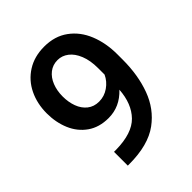

<svg xmlns="http://www.w3.org/2000/svg" viewBox="-201 -844 970 970"><g transform="rotate(-45 284.0 -359.0)"><path d="M509.3 -393.1Q509.3 -282.7 476.8 -194.6Q444.3 -106.4 372.1 -53.2Q295.4 3.4 158.7 3.4H148.9V-95.2H164.1Q279.8 -96.7 331.8 -150.1Q383.8 -203.6 390.1 -297.9Q331.1 -234.9 250.5 -234.9Q184.1 -234.9 137.9 -267.3Q91.8 -299.8 68.8 -354Q45.9 -408.2 45.9 -472.7Q45.9 -542 73.2 -598.4Q100.6 -654.8 152.6 -687.7Q204.6 -720.7 275.4 -720.7Q350.6 -720.7 403.3 -682.1Q456.1 -643.6 482.7 -577.9Q509.3 -512.2 509.3 -431.6ZM275.4 -327.6Q313 -327.6 344.2 -349.4Q375.5 -371.1 391.1 -404.8V-451.2Q391.1 -505.9 375.2 -545.2Q359.4 -584.5 333 -604.7Q306.6 -625 274.9 -625Q240.7 -625 215.3 -605.2Q189.9 -585.4 176.5 -551.5Q163.1 -517.6 163.1 -476.1Q163.1 -436 175.5 -402.1Q188 -368.2 213.4 -347.9Q238.8 -327.6 275.4 -327.6Z"/></g></svg>

Font: Mardoto Medium
Style: Regular
Weight: 500
Designer: Christian Robertson, Vahan Hovhannisyan
Foundry: Google
Version: Version 1.000